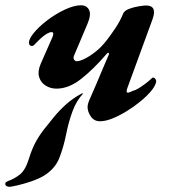

<svg xmlns="http://www.w3.org/2000/svg" viewBox="-78 -454 665 741"><path d="M-40.8 267Q-46.6 267 -52.1 264.6Q-57.6 262.2 -57.6 255.4Q-57.6 250.5 -54.3 248.5Q-51 246.5 -47 244.7Q-22.4 236.2 -1 219.2Q20.3 202.3 34.2 156.8Q43.9 125.5 56.3 100.7Q68.7 76 90.2 47.3Q108.7 23.8 130 -2.1Q151.2 -28.1 177.9 -52Q204.6 -75.8 237.9 -93.3H243.1Q216.9 -65.5 201.7 -24Q186.5 17.5 177.8 61.8Q167.8 112.4 151.2 155.1Q134.6 197.7 90.9 224.5Q70.6 236.5 41.5 246.4Q12.5 256.2 -11.7 261.6Q-35.8 267 -40.8 267ZM308.4 14Q285.2 14 272.6 -4.3Q260 -22.7 260 -41.1Q260 -46.1 261.6 -52.5Q263.1 -58.9 266.6 -67.4Q283.2 -104.3 294.7 -131.9Q306.1 -159.5 317.1 -185.3Q328.2 -211 341.3 -241.7Q343.8 -247.8 341.1 -249.9Q338.4 -251.9 334.2 -246.8Q283.8 -187.8 235.7 -149.9Q187.7 -111.9 140 -111.9Q116.7 -111.9 98 -123.7Q79.2 -135.6 72.9 -157.2Q66.7 -178.8 79 -207.4L122.6 -306.7Q127.4 -316.2 127.6 -323.1Q127.9 -330 120.7 -330Q113.3 -330 103.4 -324.1Q93.5 -318.3 83.1 -309.2Q72.7 -300.2 62.8 -289.8Q58.8 -285.6 54.4 -281.1Q50 -276.5 45.6 -276.5Q33.8 -276.5 33.8 -290.1Q33.8 -296.6 37.9 -305Q41.9 -313.5 49.9 -323.7Q70 -349.5 103.4 -374.9Q136.7 -400.4 172.4 -417Q208.1 -433.6 234.4 -433.6Q256.8 -433.6 265.8 -415.6Q274.8 -397.6 259.7 -362.3L209.1 -242.6Q203.7 -232.1 207.4 -224.9Q211.2 -217.7 218.7 -217.7Q229.1 -217.7 248.4 -227Q267.8 -236.4 291 -254.6Q314.1 -272.8 334.2 -299.2Q349.3 -318.5 367.7 -346Q386 -373.4 397.3 -401.5Q402.1 -413.1 421.2 -420.2Q440.3 -427.2 459.6 -430Q478.9 -432.9 485.1 -432.9Q507.6 -432.9 513.9 -419.7Q520.2 -406.5 510.8 -380L413.4 -113.9Q408.8 -100.3 412.3 -97Q414.4 -96.2 417.8 -96.7Q421.2 -97.2 424.7 -98.7Q428.1 -100.2 431.2 -101.8Q434.3 -103.3 435.8 -104.1Q441.7 -104.2 454.9 -112Q468.1 -119.8 483.4 -131.3Q498.7 -142.8 509.3 -153.4Q513.4 -155.9 514.2 -154.3Q519.1 -153.6 522.2 -148.7Q525.2 -143.9 524.8 -138.6Q521.9 -122.9 505.6 -103.1Q489.3 -83.4 464.2 -62.8Q439.1 -42.2 411 -25Q382.9 -7.7 356 3.2Q329.1 14 308.4 14Z"/></svg>

Font: EB Garamond
Style: Italic
Weight: 400
Italic angle: -17.2°
Designer: Georg Duffner and Octavio Pardo
Foundry: Georg Duffner
Version: Version 1.001